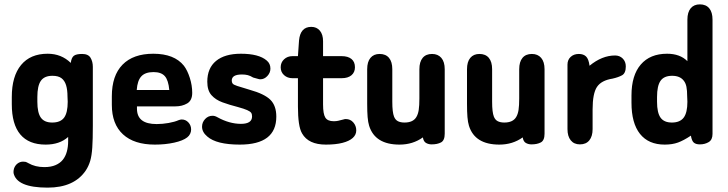

<svg xmlns="http://www.w3.org/2000/svg" viewBox="-20 -651 3335 879"><path d="M292 -24V-5Q292 21 286 43Q280 65 267.5 80.5Q255 96 234 105Q213 114 183 114Q141 114 110 96Q101 91 97 90Q93 89 86 89Q72 89 60.5 97.5Q49 106 44 121Q41 132 42 141Q56 208 198 208Q320 208 373 129Q386 109 393 85.5Q400 62 402.5 24.5Q405 -13 405 -75V-345Q405 -369 394.5 -386.5Q384 -404 356 -404Q329 -404 318 -395.5Q307 -387 304 -363Q261 -405 198 -405Q119 -405 76.5 -353.5Q34 -302 34 -207V-174Q34 -82 73 -35.5Q112 11 189 11Q253 11 292 -24ZM289 -209 290 -185Q290 -135 273.5 -112.5Q257 -90 219 -90Q183 -90 167 -112.5Q151 -135 151 -185V-207Q151 -258 167 -281Q183 -304 220 -304Q247 -304 261.5 -293Q276 -282 282.5 -261Q289 -240 289 -209Z M607 -164H783Q814 -164 837 -177.5Q860 -191 860 -226Q860 -260 849 -294.5Q838 -329 822 -350Q778 -405 682 -405Q590 -405 541 -355Q492 -305 492 -210V-171Q492 -83 543 -36Q594 11 689 11Q737 11 777.5 2Q818 -7 837 -22Q846 -29 850.5 -38.5Q855 -48 855 -58Q855 -77 842.5 -90.5Q830 -104 812 -104Q806 -104 798 -101Q780 -93 752 -88Q724 -83 697 -83Q652 -83 629.5 -100.5Q607 -118 607 -154ZM755 -239H606Q609 -282 627 -301.5Q645 -321 683 -321Q718 -321 734.5 -302.5Q751 -284 755 -239Z M1078 11Q1245 11 1245 -117Q1245 -167 1218 -194Q1191 -221 1123 -240Q1083 -252 1066 -257.5Q1049 -263 1045 -268.5Q1041 -274 1041 -282Q1041 -296 1052.5 -303Q1064 -310 1088 -310Q1103 -310 1114.5 -307Q1126 -304 1139 -296Q1158 -291 1162.5 -289.5Q1167 -288 1172 -288Q1190 -288 1204 -303Q1218 -318 1218 -337Q1218 -360 1201 -374Q1165 -405 1083 -405Q1009 -405 969 -372Q929 -339 929 -277Q929 -237 948 -215.5Q967 -194 998.5 -182.5Q1030 -171 1069 -161Q1098 -153 1111.5 -147Q1125 -141 1129.5 -135Q1134 -129 1134 -118Q1134 -84 1083 -84Q1057 -84 1030 -91.5Q1003 -99 976 -114Q969 -118 963.5 -119.5Q958 -121 953 -121Q933 -121 919 -106Q905 -91 905 -71Q905 -46 929 -26Q971 11 1078 11Z M1344 -293V-163Q1344 -119 1348.5 -88Q1353 -57 1363 -40Q1392 11 1472 11Q1517 11 1548 3Q1579 -5 1595 -19.5Q1611 -34 1611 -54Q1611 -75 1597.5 -90.5Q1584 -106 1563 -106Q1561 -106 1559.5 -106Q1558 -106 1556 -105Q1537 -100 1528 -98Q1519 -96 1508 -96Q1480 -96 1469.5 -112.5Q1459 -129 1459 -173V-293H1544Q1573 -293 1589 -306.5Q1605 -320 1605 -343Q1605 -368 1589 -381Q1573 -394 1544 -394H1459V-462Q1459 -493 1444.5 -510.5Q1430 -528 1405 -528Q1355 -528 1349 -466L1344 -394H1319Q1296 -394 1280.5 -379.5Q1265 -365 1265 -343Q1265 -321 1280.5 -307Q1296 -293 1319 -293Z M1916 -22Q1919 -3 1930.5 3.5Q1942 10 1956 10Q1982 10 1999 1Q2016 -8 2016 -39V-334Q2016 -368 2000.5 -386Q1985 -404 1958 -404Q1930 -404 1915 -386Q1900 -368 1900 -334V-200Q1900 -168 1897 -148Q1894 -128 1886 -115Q1871 -90 1832 -90Q1814 -90 1802 -96Q1790 -102 1784 -117Q1776 -137 1776 -185V-334Q1776 -368 1761 -386Q1746 -404 1718 -404Q1691 -404 1676 -386Q1661 -368 1661 -334V-176Q1661 -139 1663 -115Q1665 -91 1670 -75Q1697 11 1809 11Q1870 11 1916 -22Z M2373 -22Q2376 -3 2387.5 3.5Q2399 10 2413 10Q2439 10 2456 1Q2473 -8 2473 -39V-334Q2473 -368 2457.5 -386Q2442 -404 2415 -404Q2387 -404 2372 -386Q2357 -368 2357 -334V-200Q2357 -168 2354 -148Q2351 -128 2343 -115Q2328 -90 2289 -90Q2271 -90 2259 -96Q2247 -102 2241 -117Q2233 -137 2233 -185V-334Q2233 -368 2218 -386Q2203 -404 2175 -404Q2148 -404 2133 -386Q2118 -368 2118 -334V-176Q2118 -139 2120 -115Q2122 -91 2127 -75Q2154 11 2266 11Q2327 11 2373 -22Z M2679 -350Q2675 -381 2663 -392.5Q2651 -404 2630 -404Q2607 -404 2592.5 -390.5Q2578 -377 2578 -355V-60Q2578 -27 2593 -8.5Q2608 10 2635 10Q2663 10 2678 -8.5Q2693 -27 2693 -60V-150Q2693 -223 2713 -253Q2733 -283 2784 -291Q2811 -297 2828 -306.5Q2845 -316 2845 -347Q2845 -369 2831 -383Q2817 -397 2796 -397Q2736 -397 2679 -350Z M3127 -371Q3093 -405 3034 -405Q2956 -405 2913.5 -355.5Q2871 -306 2871 -214V-181Q2871 -87 2910 -38Q2949 11 3023 11Q3058 11 3084 1.5Q3110 -8 3143 -30Q3147 -6 3156.5 2Q3166 10 3184 10Q3207 10 3224.5 -0.5Q3242 -11 3242 -38V-561Q3242 -595 3227 -613Q3212 -631 3184 -631Q3157 -631 3142 -613Q3127 -595 3127 -561ZM3126 -209 3127 -185Q3127 -135 3110 -112.5Q3093 -90 3056 -90Q3020 -90 3004 -112.5Q2988 -135 2988 -185V-207Q2988 -258 3004 -281Q3020 -304 3057 -304Q3093 -304 3110 -282Q3119 -271 3122.5 -254Q3126 -237 3126 -209Z"/></svg>

Font: Beiruti
Style: Bold
Weight: 700
Designer: Arlette Boutros
Foundry: Boutros
Version: Version 1.41